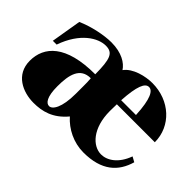

<svg xmlns="http://www.w3.org/2000/svg" viewBox="-90 -768 1037 1037"><g transform="rotate(45 428.0 -250.0)"><path d="M216 15C282 15 348 -1 407 -72C452 -21 521 14 596 14C735 14 801 -49 828 -143L799 -159C771 -81 718 -46 671 -46C607 -46 539 -114 539 -246C539 -264 540 -281 540 -298H830C830 -421 728 -515 595 -515C543 -515 465 -497 431 -450C410 -483 362 -514 283 -514C227 -514 145 -497 82 -469L53 -296H82C129 -430 216 -480 274 -480C329 -480 342 -447 343 -330C119 -330 41 -240 41 -132C41 -26 134 15 216 15ZM288 -32C266 -32 244 -58 244 -140C244 -229 261 -298 341 -298C343 -280 343 -260 343 -237V-182C343 -75 313 -32 288 -32ZM654 -330H541C548 -443 567 -487 597 -487C624 -487 648 -450 654 -330Z"/></g></svg>

Font: Sprat Condesed
Style: Bold
Weight: 700
Width: 3
Designer: Ethan Nakache
Foundry: Collletttivo
Version: Version 2.000;Glyphs 3.2 (3217)